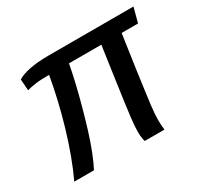

<svg xmlns="http://www.w3.org/2000/svg" viewBox="-114 -656 840 802"><g transform="rotate(-30 306.0 -255.0)"><path d="M32 0Q53 -44 73 -98Q93 -152 110.5 -211Q128 -270 141.5 -328.5Q155 -387 164 -439Q122 -439 97 -435.5Q72 -432 56 -427L52 -481Q71 -494 109.5 -502Q148 -510 205 -510H612L593 -439H514Q500 -346 491.5 -284Q483 -222 477.5 -181.5Q472 -141 469 -116.5Q466 -92 465 -76Q464 -60 464 -45Q464 -31 465 -20Q466 -9 467 0H372Q370 -5 368 -17.5Q366 -30 366 -47Q366 -60 367 -75.5Q368 -91 371 -116Q374 -141 379.5 -181.5Q385 -222 394 -285Q403 -348 416 -439H260Q253 -401 242 -354Q231 -307 217 -255.5Q203 -204 188 -155.5Q173 -107 157 -66.5Q141 -26 127 0Z"/></g></svg>

Font: Chivo Mono
Style: Italic
Weight: 400
Italic angle: -8.05°
Monospace: yes
Version: Version 1.008